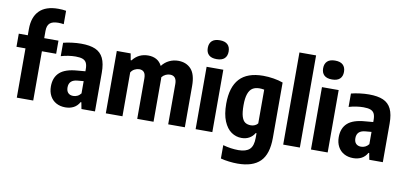

<svg xmlns="http://www.w3.org/2000/svg" viewBox="-89 -1123 3516 1658"><g transform="rotate(10 1669.0 -294.0)"><path d="M227 -611V-547H352V-432H227V0H83V-432H4V-547H83V-602Q83 -706.5 138.2 -762.2Q193.5 -818 303 -818Q342.5 -818 372 -812.5V-695Q348.5 -699 324 -699Q273 -699 250 -678Q227 -657 227 -611Z M768.5 -339V0H650L639 -57.5H632.5Q613.5 -23 581.8 -6.5Q550 10 509 10Q464 10 429.2 -9Q394.5 -28 375.2 -63.8Q356 -99.5 356 -147Q356 -226.5 404.5 -270Q453 -313.5 558 -321L627 -327V-345.5Q627 -381 616.8 -401Q606.5 -421 584 -429.5Q561.5 -438 522.5 -438Q493 -438 459.2 -433Q425.5 -428 394.5 -418.5V-536Q428.5 -545 470.5 -550.2Q512.5 -555.5 550.5 -555.5Q627.5 -555.5 675 -534.8Q722.5 -514 745.5 -466.8Q768.5 -419.5 768.5 -339ZM627 -133V-240.5L575 -236Q537 -233 518 -214.8Q499 -196.5 499 -164Q499 -132 515 -115.5Q531 -99 559.5 -99Q578 -99 595.5 -107Q613 -115 627 -133Z M1556.5 -362V0H1410.5V-354Q1410.5 -425.5 1352 -425.5Q1334 -425.5 1314.8 -416.8Q1295.5 -408 1281.5 -390.5Q1282 -384 1282 -370V0H1139V-354Q1139 -392.5 1124.2 -409Q1109.5 -425.5 1082.5 -425.5Q1063 -425.5 1042.2 -415Q1021.5 -404.5 1009.5 -384V0H863.5V-547H985L995.5 -489H1002.5Q1054 -555.5 1139 -555.5Q1179 -555.5 1210 -538.8Q1241 -522 1259.5 -485.5Q1286.5 -520.5 1323.5 -538Q1360.5 -555.5 1401.5 -555.5Q1472.5 -555.5 1514.5 -509.8Q1556.5 -464 1556.5 -362Z M1651 0V-547H1797.5V0ZM1632.5 -709.5Q1632.5 -749 1655.2 -770.8Q1678 -792.5 1724 -792.5Q1770 -792.5 1792.8 -770.8Q1815.5 -749 1815.5 -709.5Q1815.5 -670 1792.8 -648.5Q1770 -627 1724 -627Q1678 -627 1655.2 -648.5Q1632.5 -670 1632.5 -709.5Z M1910 211.5V94.5Q1980 114 2045.5 114Q2112 114 2143.5 84.2Q2175 54.5 2175 -16.5V-57H2168Q2151 -27.5 2121.8 -10.8Q2092.5 6 2053.5 6Q2005 6 1964.2 -22Q1923.5 -50 1898.2 -110.2Q1873 -170.5 1873 -263Q1873 -408.5 1940.2 -481.8Q2007.5 -555 2146.5 -555.5Q2191 -555.5 2237.8 -548Q2284.5 -540.5 2321 -527V-41.5Q2321 101 2256 165.5Q2191 230 2058 230Q2023 230 1983 225.2Q1943 220.5 1910 211.5ZM2175 -143V-439Q2152 -443 2134 -443Q2097 -443 2072.8 -427.5Q2048.5 -412 2035.5 -375.2Q2022.5 -338.5 2022.5 -276.5Q2022.5 -213 2033.2 -177.8Q2044 -142.5 2064 -129Q2084 -115.5 2115 -115.5Q2132.5 -115.5 2148.8 -122.8Q2165 -130 2175 -143Z M2419 0V-808H2565V0Z M2662.5 0V-547H2809V0ZM2644 -709.5Q2644 -749 2666.8 -770.8Q2689.5 -792.5 2735.5 -792.5Q2781.5 -792.5 2804.2 -770.8Q2827 -749 2827 -709.5Q2827 -670 2804.2 -648.5Q2781.5 -627 2735.5 -627Q2689.5 -627 2666.8 -648.5Q2644 -670 2644 -709.5Z M3292.5 -339V0H3174L3163 -57.5H3156.5Q3137.5 -23 3105.8 -6.5Q3074 10 3033 10Q2988 10 2953.2 -9Q2918.5 -28 2899.2 -63.8Q2880 -99.5 2880 -147Q2880 -226.5 2928.5 -270Q2977 -313.5 3082 -321L3151 -327V-345.5Q3151 -381 3140.8 -401Q3130.5 -421 3108 -429.5Q3085.5 -438 3046.5 -438Q3017 -438 2983.2 -433Q2949.5 -428 2918.5 -418.5V-536Q2952.5 -545 2994.5 -550.2Q3036.5 -555.5 3074.5 -555.5Q3151.5 -555.5 3199 -534.8Q3246.5 -514 3269.5 -466.8Q3292.5 -419.5 3292.5 -339ZM3151 -133V-240.5L3099 -236Q3061 -233 3042 -214.8Q3023 -196.5 3023 -164Q3023 -132 3039 -115.5Q3055 -99 3083.5 -99Q3102 -99 3119.5 -107Q3137 -115 3151 -133Z"/></g></svg>

Font: Encode Sans Condensed
Style: Bold
Weight: 700
Width: 3
Designer: Multiple Designers
Foundry: Impallari Type
Version: Version 2.000